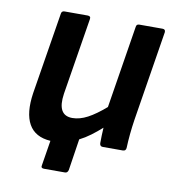

<svg xmlns="http://www.w3.org/2000/svg" viewBox="-73 -557 680 745"><g transform="rotate(10 267.5 -184.5)"><path d="M149 123Q136 123 139 111L155 12Q94 8 69.5 -35.5Q45 -79 57 -159L109 -480Q110 -492 122 -492H213Q226 -492 224 -480L175 -177Q162 -90 223 -90Q252 -90 283 -106.5Q314 -123 352 -156L404 -480Q405 -492 416 -492H508Q520 -492 519 -480L462 -125Q453 -66 451 -12Q450 0 438 0H359Q348 0 347 -12Q347 -26 347.5 -42Q348 -58 349 -74Q329 -56 307.5 -40Q286 -24 264 -13L245 111Q242 123 232 123Z"/></g></svg>

Font: Sofia Sans
Style: Bold Italic
Weight: 700
Italic angle: -9°
Designer: Botio Nikoltchev, Ani Petrova
Foundry: lettersoup
Version: Version 4.101; ttfautohint (v1.8.4.7-5d5b)